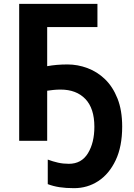

<svg xmlns="http://www.w3.org/2000/svg" viewBox="-20 -734 701 1001"><path d="M296 -267Q276 -267 257.5 -265Q239 -263 226 -261V0H80V-714H488V-593H226V-389Q275 -398 332 -398Q385 -398 436 -379Q487 -360 527.5 -321Q568 -282 592.5 -220.5Q617 -159 617 -74Q617 30 583 101.5Q549 173 492.5 210Q436 247 366 247Q323 247 290.5 242Q258 237 229 226V98Q256 108 282.5 114Q309 120 339 120Q405 120 438.5 65Q472 10 472 -73Q472 -169 425 -218Q378 -267 296 -267Z"/></svg>

Font: Noto Sans SemiCondensed
Style: Bold
Weight: 700
Width: 4
Designer: Monotype Design Team
Foundry: Monotype Imaging Inc.
Version: Version 2.013; ttfautohint (v1.8.4.7-5d5b)